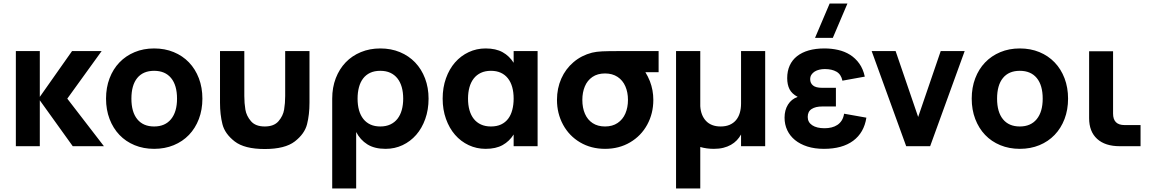

<svg xmlns="http://www.w3.org/2000/svg" viewBox="-20 -830 6545 1090"><path d="M70 -540H206V-280L389 -540H557L362 -270L570 0H393L206 -260.5V0H70Z M855 15Q794.5 15 744.2 -5.8Q694 -26.5 658 -64.2Q622 -102 602 -154.5Q582 -207 582 -270Q582 -333 602 -385.5Q622 -438 658 -475.5Q694 -513 744.2 -534Q794.5 -555 855 -555Q916 -555 966.2 -534.2Q1016.5 -513.5 1052.8 -475.8Q1089 -438 1109 -385.5Q1129 -333 1129 -270Q1129 -207 1109 -154.5Q1089 -102 1052.8 -64.2Q1016.5 -26.5 966.2 -5.8Q916 15 855 15ZM855 -112Q917 -112 951 -153.5Q985 -195 985 -270Q985 -346 951.2 -387Q917.5 -428 855 -428Q792.5 -428 759.2 -387.2Q726 -346.5 726 -270Q726 -194 759.5 -153Q793 -112 855 -112Z M1229 -247V-540H1367V-285Q1367 -244 1373 -208Q1379 -172 1404.8 -142Q1430.5 -112 1483 -112Q1535.5 -112 1561.2 -142Q1587 -172 1593 -208Q1599 -244 1599 -285V-540H1737V-247Q1737 -179.5 1723.2 -125Q1709.5 -70.5 1653.8 -27.2Q1598 16 1483 16Q1368 16 1312.2 -27.2Q1256.5 -70.5 1242.8 -125Q1229 -179.5 1229 -247Z M1866 240V-270Q1866 -333.5 1886.2 -386Q1906.5 -438.5 1942.5 -476Q1978.5 -513.5 2028.8 -534.2Q2079 -555 2139 -555Q2200 -555 2250.5 -534Q2301 -513 2337 -475.2Q2373 -437.5 2393 -385Q2413 -332.5 2413 -270Q2413 -207 2394.2 -154.5Q2375.5 -102 2342.8 -64.5Q2310 -27 2265.5 -6Q2221 15 2169 15Q2106 15 2065.5 -10.5Q2025 -36 2002 -80.5V240ZM2139 -112Q2171.5 -112 2196 -123.5Q2220.5 -135 2236.8 -156Q2253 -177 2261 -206Q2269 -235 2269 -270Q2269 -306 2260.8 -335.2Q2252.5 -364.5 2236.2 -385Q2220 -405.5 2195.8 -416.8Q2171.5 -428 2139 -428Q2105.5 -428 2081.2 -416.5Q2057 -405 2041.2 -384.2Q2025.5 -363.5 2017.8 -334.5Q2010 -305.5 2010 -270Q2010 -233.5 2018.2 -204.2Q2026.5 -175 2042.8 -154.5Q2059 -134 2083 -123Q2107 -112 2139 -112Z M3032 -540V0H2896V-66.5Q2872 -28 2833.5 -6.5Q2795 15 2737 15Q2685.5 15 2640.8 -6Q2596 -27 2563.2 -64.8Q2530.5 -102.5 2511.8 -155Q2493 -207.5 2493 -270Q2493 -333 2511.8 -385.5Q2530.5 -438 2563.2 -475.5Q2596 -513 2640.8 -534Q2685.5 -555 2737 -555Q2795 -555 2833.5 -533.5Q2872 -512 2896 -473.5V-540ZM2767 -428Q2734.5 -428 2710 -416.5Q2685.5 -405 2669.2 -384Q2653 -363 2645 -334Q2637 -305 2637 -270Q2637 -234 2645.2 -204.8Q2653.5 -175.5 2669.8 -155Q2686 -134.5 2710.5 -123.2Q2735 -112 2767 -112Q2800.5 -112 2824.8 -123.5Q2849 -135 2864.8 -155.8Q2880.5 -176.5 2888.2 -205.8Q2896 -235 2896 -270Q2896 -306.5 2887.8 -335.8Q2879.5 -365 2863.2 -385.5Q2847 -406 2823 -417Q2799 -428 2767 -428Z M3415 15Q3335.5 15 3273.2 -21.8Q3211 -58.5 3176.5 -122.2Q3142 -186 3142 -263Q3142 -328.5 3166.5 -383.8Q3191 -439 3236 -477.2Q3281 -515.5 3341 -531Q3366 -537 3398.8 -538.5Q3431.5 -540 3495 -540H3719V-420H3644Q3658.5 -396.5 3669.5 -369Q3689 -318.5 3689 -263Q3689 -185.5 3654.2 -122Q3619.5 -58.5 3557 -21.8Q3494.5 15 3415 15ZM3415 -112Q3457 -112 3486.2 -131.8Q3515.5 -151.5 3530.2 -185.5Q3545 -219.5 3545 -263Q3545 -306 3530.2 -340Q3515.5 -374 3486 -393.5Q3456.5 -413 3415 -413Q3372 -413 3343 -393Q3314 -373 3300 -339Q3286 -305 3286 -263Q3286 -218 3300.8 -184Q3315.5 -150 3344.5 -131Q3373.5 -112 3415 -112Z M4324 -540V0H4187V-66.5Q4177 -48.5 4162.8 -33.5Q4148.5 -18.5 4129.5 -7.8Q4110.5 3 4086.5 9Q4062.5 15 4033 15Q3991 15 3955.5 4.5V240H3818V-540H3955.5V-227.5Q3957 -201.5 3965.2 -180.2Q3973.5 -159 3987.8 -143.8Q4002 -128.5 4023 -120.2Q4044 -112 4071 -112Q4100 -112 4121.8 -121.2Q4143.5 -130.5 4158 -147.5Q4172.5 -164.5 4179.8 -188.8Q4187 -213 4187 -242.5V-540Z M4708 -615H4607L4690 -810H4791ZM4657.5 15Q4605 15 4563.5 1.8Q4522 -11.5 4493.2 -35Q4464.5 -58.5 4449.2 -91Q4434 -123.5 4434 -162Q4434 -205 4453.5 -236.2Q4473 -267.5 4508.5 -280Q4475.5 -297.5 4462.2 -323.5Q4449 -349.5 4449 -386.5Q4449 -426.5 4463.2 -458Q4477.5 -489.5 4504.8 -511Q4532 -532.5 4571.2 -543.8Q4610.5 -555 4660.5 -555Q4701 -555 4738.2 -546.5Q4775.5 -538 4805.8 -519Q4836 -500 4858 -469.5Q4880 -439 4889.5 -395L4762.5 -372Q4755 -408 4728.8 -423Q4702.5 -438 4662.5 -438Q4646.5 -438 4631.5 -434.5Q4616.5 -431 4605 -423.8Q4593.5 -416.5 4586.5 -405.8Q4579.5 -395 4579.5 -380Q4579.5 -358 4595.5 -344.8Q4611.5 -331.5 4647.5 -331.5H4725.5V-225.5H4647.5Q4610 -225.5 4587.8 -211.2Q4565.5 -197 4565.5 -166Q4565.5 -136 4591 -119Q4616.5 -102 4661 -102Q4682 -102 4700.5 -106.5Q4719 -111 4733.8 -120.8Q4748.5 -130.5 4758.5 -146.2Q4768.5 -162 4772 -184.5L4898.5 -162Q4885.5 -77 4823.8 -31Q4762 15 4657.5 15Z M5124.5 0 4928.5 -540H5064.5L5192.5 -166L5320.5 -540H5456.5L5260.5 0Z M5769.5 15Q5709 15 5658.8 -5.8Q5608.5 -26.5 5572.5 -64.2Q5536.5 -102 5516.5 -154.5Q5496.5 -207 5496.5 -270Q5496.5 -333 5516.5 -385.5Q5536.5 -438 5572.5 -475.5Q5608.5 -513 5658.8 -534Q5709 -555 5769.5 -555Q5830.5 -555 5880.8 -534.2Q5931 -513.5 5967.2 -475.8Q6003.5 -438 6023.5 -385.5Q6043.5 -333 6043.5 -270Q6043.5 -207 6023.5 -154.5Q6003.5 -102 5967.2 -64.2Q5931 -26.5 5880.8 -5.8Q5830.5 15 5769.5 15ZM5769.5 -112Q5831.5 -112 5865.5 -153.5Q5899.5 -195 5899.5 -270Q5899.5 -346 5865.8 -387Q5832 -428 5769.5 -428Q5707 -428 5673.8 -387.2Q5640.5 -346.5 5640.5 -270Q5640.5 -194 5674 -153Q5707.5 -112 5769.5 -112Z M6455 0H6337Q6254 0 6208.5 -41.5Q6163 -83 6163 -159V-539H6299V-185Q6299 -120 6364 -120H6455Z"/></svg>

Font: Vela Sans ExtBd
Style: Regular
Weight: 800
Designer: Principal design: Mikhail Sharanda - project Manrope.
Design modification: Ravid Balaliev
Foundry: Mikhail Sharanda
Version: Version 1.001